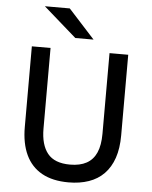

<svg xmlns="http://www.w3.org/2000/svg" viewBox="-61 -971 818 1033"><g transform="rotate(5 348.0 -454.5)"><path d="M348 12Q261.5 12 203.8 -20.2Q146 -52.5 117 -114.2Q88 -176 88 -264.5V-700H189V-264.5Q189 -177 226.5 -130.5Q264 -84 348 -84Q401.5 -84 437 -103.5Q472.5 -123 490 -162.8Q507.5 -202.5 507.5 -264.5V-700H608.5V-264.5Q608.5 -194.5 590.8 -142.5Q573 -90.5 539.2 -56Q505.5 -21.5 457 -4.8Q408.5 12 348 12ZM317 -765 139 -921H273.5L415.5 -765Z"/></g></svg>

Font: Overpass Medium
Style: Regular
Weight: 500
Designer: Delve Withrington, Dave Bailey, Thomas Jockin
Foundry: Delve Fonts LLC
Version: Version 4.000